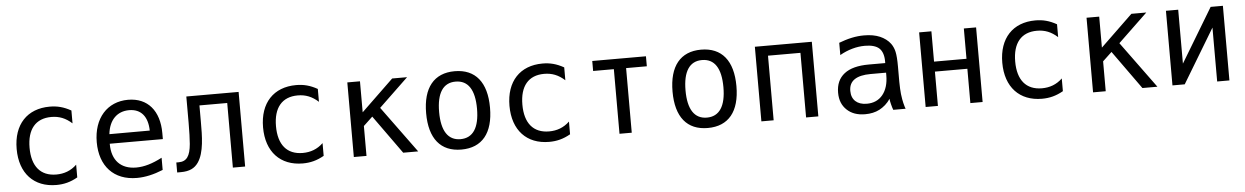

<svg xmlns="http://www.w3.org/2000/svg" viewBox="-29 -974 9090 1402"><g transform="rotate(-5 4515.5 -273.0)"><path d="M342.3 14.2C397.5 14.2 446.3 2 498.5 -27.8V-121.1C456.1 -80.1 405.3 -62 348.6 -62C232.4 -62 170.4 -137.7 170.4 -273.4C170.4 -408.2 231.9 -483.9 348.1 -483.9C405.8 -483.9 452.6 -465.3 498.5 -423.8V-518.1C444.8 -548.3 397.5 -560.1 342.8 -560.1C177.7 -560.1 75.7 -452.6 75.7 -272.9C75.7 -93.3 178.2 14.2 342.3 14.2Z M932.6 14.2C993.2 14.2 1056.2 0 1124.5 -27.8V-117.2C1053.7 -80.1 992.2 -62 934.1 -62C821.8 -62 756.3 -129.9 756.3 -249V-252H1145.5V-295.9C1145.5 -459.5 1061 -560.1 917 -560.1C764.6 -560.1 662.6 -447.3 662.6 -271C662.6 -95.2 763.7 14.2 932.6 14.2ZM759.8 -321.8C770.5 -424.8 830.1 -483.9 918 -483.9C1006.3 -483.9 1053.7 -424.3 1055.7 -322.3Z M1228.5 0H1255.4C1319.3 0 1356.9 -19.5 1383.3 -57.1C1433.1 -127.9 1433.1 -250 1433.1 -354V-473.6H1636.7V0H1726.6V-546.9H1343.3V-352.5C1343.3 -294.9 1341.3 -232.9 1338.4 -199.2C1330.6 -110.4 1304.2 -73.2 1245.6 -73.2H1228.5Z M2148.4 14.2C2203.6 14.2 2252.4 2 2304.7 -27.8V-121.1C2262.2 -80.1 2211.4 -62 2154.8 -62C2038.6 -62 1976.6 -137.7 1976.6 -273.4C1976.6 -408.2 2038.1 -483.9 2154.3 -483.9C2211.9 -483.9 2258.8 -465.3 2304.7 -423.8V-518.1C2251 -548.3 2203.6 -560.1 2148.9 -560.1C1983.9 -560.1 1881.8 -452.6 1881.8 -272.9C1881.8 -93.3 1984.4 14.2 2148.4 14.2Z M2523.4 0H2616.2V-219.2L2683.1 -282.2L2885.3 0H2995.1L2746.1 -340.8L2961.4 -546.9H2852.1L2616.2 -319.8V-546.9H2523.4Z M3311 14.2C3463.4 14.2 3545.4 -86.4 3545.4 -272.5C3545.4 -459 3462.9 -560.1 3311 -560.1C3159.2 -560.1 3077.1 -459 3077.1 -272.5C3077.1 -85.9 3159.2 14.2 3311 14.2ZM3311 -62C3219.7 -62 3172.4 -134.3 3172.4 -272.9C3172.4 -412.1 3219.7 -483.9 3311 -483.9C3402.8 -483.9 3450.2 -412.1 3450.2 -272.9C3450.2 -134.3 3402.8 -62 3311 -62Z M3954.6 14.2C4009.8 14.2 4058.6 2 4110.8 -27.8V-121.1C4068.4 -80.1 4017.6 -62 3960.9 -62C3844.7 -62 3782.7 -137.7 3782.7 -273.4C3782.7 -408.2 3844.2 -483.9 3960.4 -483.9C4018.1 -483.9 4064.9 -465.3 4110.8 -423.8V-518.1C4057.1 -548.3 4009.8 -560.1 3955.1 -560.1C3790 -560.1 3688 -452.6 3688 -272.9C3688 -93.3 3790.5 14.2 3954.6 14.2Z M4470.7 0H4560.5V-473.6H4712.4V-546.9H4318.8V-473.6H4470.7Z M5117.2 14.2C5269.5 14.2 5351.6 -86.4 5351.6 -272.5C5351.6 -459 5269 -560.1 5117.2 -560.1C4965.3 -560.1 4883.3 -459 4883.3 -272.5C4883.3 -85.9 4965.3 14.2 5117.2 14.2ZM5117.2 -62C5025.9 -62 4978.5 -134.3 4978.5 -272.9C4978.5 -412.1 5025.9 -483.9 5117.2 -483.9C5209 -483.9 5256.3 -412.1 5256.3 -272.9C5256.3 -134.3 5209 -62 5117.2 -62Z M5510.7 0H5600.6V-473.6H5838.4V0H5928.2V-546.9H5510.7Z M6271 14.2C6310.5 14.2 6345.7 6.8 6376.5 -9.3C6405.3 -24.4 6437.5 -50.3 6456.5 -83C6457.5 -72.8 6460.9 -56.6 6464.4 -42.5C6468.8 -24.4 6474.1 -7.8 6477.5 0H6567.9C6566.4 -2.9 6559.1 -24.4 6554.7 -44.4C6551.3 -56.6 6546.9 -83 6543.5 -110.4C6540.5 -134.8 6540 -162.6 6539.1 -200.2V-312C6539.1 -360.4 6536.6 -395.5 6531.2 -419.9C6526.9 -439.9 6518.6 -461.4 6504.9 -480.5C6486.3 -506.3 6457.5 -526.9 6427.7 -539.6C6395.5 -553.2 6357.9 -560.1 6312 -560.1C6282.2 -560.1 6252.9 -557.1 6222.7 -550.8C6189 -543.9 6153.8 -532.2 6127 -522V-432.1C6156.7 -449.2 6187 -461.9 6218.3 -470.7C6249.5 -479.5 6280.3 -483.9 6311.5 -483.9C6357.9 -483.9 6394 -474.1 6415.5 -454.6C6437.5 -434.6 6448.7 -400.9 6448.7 -359.4V-345.2H6328.1C6249 -345.2 6189 -329.6 6148.4 -297.9C6107.4 -266.1 6086.9 -219.7 6086.9 -159.7C6086.9 -102.5 6105.5 -63 6136.7 -33.2C6169.9 -1.5 6213.9 14.2 6271 14.2ZM6289.6 -61C6252 -61 6225.1 -71.3 6206.5 -88.4C6187.5 -106 6176.8 -130.9 6176.8 -164.6C6176.8 -200.7 6189 -228.5 6216.8 -247.6C6243.2 -265.6 6282.7 -274.9 6335 -274.9H6448.7V-254.9C6448.7 -195.8 6434.1 -147.5 6405.8 -112.8C6377.4 -78.1 6337.9 -61 6289.6 -61Z M6714.8 0H6804.7V-251.5H7042.5V0H7132.3V-546.9H7042.5V-324.7H6804.7V-546.9H6714.8Z M7566.9 14.2C7622.1 14.2 7670.9 2 7723.1 -27.8V-121.1C7680.7 -80.1 7629.9 -62 7573.2 -62C7457 -62 7395 -137.7 7395 -273.4C7395 -408.2 7456.5 -483.9 7572.8 -483.9C7630.4 -483.9 7677.2 -465.3 7723.1 -423.8V-518.1C7669.4 -548.3 7622.1 -560.1 7567.4 -560.1C7402.3 -560.1 7300.3 -452.6 7300.3 -272.9C7300.3 -93.3 7402.8 14.2 7566.9 14.2Z M7941.9 0H8034.7V-219.2L8101.6 -282.2L8303.7 0H8413.6L8164.6 -340.8L8379.9 -546.9H8270.5L8034.7 -319.8V-546.9H7941.9Z M8523.9 0H8613.8L8851.6 -395V0H8941.4V-546.9H8851.6L8613.8 -151.9V-546.9H8523.9Z"/></g></svg>

Font: Hack
Style: Regular
Weight: 400
Monospace: yes
Designer: Christopher Simpkins
Foundry: Christopher Simpkins
Version: Version 2.010